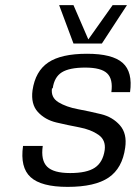

<svg xmlns="http://www.w3.org/2000/svg" viewBox="-20 -720 541 750"><path d="M186 -375H183Q178 -339 208.5 -320.5Q239 -302 284.5 -293.5Q330 -285 375 -274Q420 -263 448.5 -230.5Q477 -198 469 -143Q458 -63 404.5 -26.5Q351 10 244 10Q141 10 99.5 -28Q58 -66 70 -150H147Q139 -94 164 -69Q189 -44 254 -44Q319 -44 350.5 -65Q382 -86 389 -134Q394 -173 364.5 -193.5Q335 -214 290 -222.5Q245 -231 200.5 -241.5Q156 -252 128 -282.5Q100 -313 107 -367Q118 -442 168.5 -476Q219 -510 320 -510Q419 -510 459 -474.5Q499 -439 488 -360H415Q422 -411 398.5 -433.5Q375 -456 313 -456Q251 -456 221.5 -437.5Q192 -419 186 -375ZM267 -550 211 -700H267L325 -566L420 -700H476L378 -550Z"/></svg>

Font: Fivo Sans Modern
Style: Italic
Weight: 400
Designer: Alexander Slobzheninov
Foundry: Alexander Slobzheninov
Version: 1.0